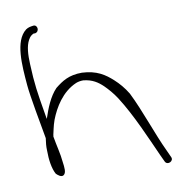

<svg xmlns="http://www.w3.org/2000/svg" viewBox="-82 -747 847 888"><g transform="rotate(-10 342.0 -303.0)"><path d="M57 -404C61 -355 87 -214 99 -148C96 -128 94 -109 95 -91C95 -47 101 -5 116 22C122 28 139 44 151 35C164 25 161 2 157 -27C154 -63 142 -107 135 -149C136 -152 136 -154 136 -156L142 -183C145 -197 149 -211 154 -225C175 -279 214 -346 282 -375C292 -379 304 -381 316 -381C358 -377 384 -359 407 -337C424 -320 444 -298 462 -270C519 -181 569 -62 607 22L622 54C632 75 665 59 655 39L640 6C600 -78 562 -195 518 -283C500 -313 479 -337 458 -356C423 -388 385 -414 316 -417C254 -417 222 -395 188 -368C155 -334 135 -282 120 -237C120 -236 120 -236 119 -235L116 -253C97 -365 91 -402 87 -498C85 -541 87 -582 102 -609C111 -625 116 -628 127 -634H135C158 -639 153 -674 131 -670C118 -668 109 -667 97 -659C39 -614 49 -500 57 -404Z"/></g></svg>

Font: Stray Cat
Style: SuExt
Weight: 400
Version: Version 1.0